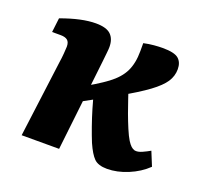

<svg xmlns="http://www.w3.org/2000/svg" viewBox="-85 -526 666 631"><g transform="rotate(20 247.5 -210.5)"><path d="M46 0 81 -270Q83 -282 84.5 -300Q86 -318 86 -324Q86 -340 78 -346.5Q70 -353 54 -353H24L30 -403Q101 -429 150 -429Q187 -429 202.5 -414Q218 -399 218 -371Q218 -363 216.5 -350Q215 -337 213 -317L177 0ZM347 8Q316 8 301.5 -6.5Q287 -21 272 -55Q263 -77 253 -105.5Q243 -134 235 -161Q227 -188 222 -207L325 -258Q328 -251 334.5 -231Q341 -211 350 -186.5Q359 -162 368.5 -139.5Q378 -117 386 -104Q393 -93 399 -87.5Q405 -82 412 -80Q423 -78 437.5 -84.5Q452 -91 464 -98L484 -49Q457 -23 419.5 -7.5Q382 8 347 8ZM155 -151 164 -211Q223 -243 256.5 -268Q290 -293 304 -322Q318 -351 318 -393V-421Q336 -425 353.5 -426.5Q371 -428 384 -428Q425 -428 439.5 -415.5Q454 -403 454 -379Q454 -355 440.5 -334.5Q427 -314 394.5 -290Q362 -266 303.5 -233Q245 -200 155 -151Z"/></g></svg>

Font: Yrsa
Style: Italic
Weight: 400
Italic angle: -7.10001°
Designer: Anna Giedrys (Yrsa+Rasa design), David Brezina (Yrsa art-direction, Rasa art-direction, design)
Foundry: Rosetta Type Foundry
Version: Version 2.004